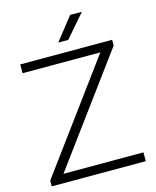

<svg xmlns="http://www.w3.org/2000/svg" viewBox="-136 -1037 916 1128"><g transform="rotate(-15 322.0 -472.5)"><path d="M121.5 -53.5H608V0H36V-35L515.5 -686.5H42.5V-740H601.5V-705ZM291.5 -806 401 -945H472.5L352 -806Z"/></g></svg>

Font: Encode Sans Expanded Light
Style: Regular
Weight: 300
Width: 7
Designer: Multiple Designers
Foundry: Impallari Type
Version: Version 2.000